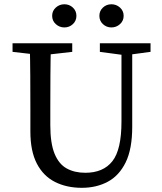

<svg xmlns="http://www.w3.org/2000/svg" viewBox="-20 -874 767 909"><path d="M284.8 -744.1Q261.5 -744.1 244.2 -759.8Q226.9 -775.4 226.9 -799Q226.9 -822.5 244.2 -838.2Q261.5 -853.8 284.8 -853.8Q308.2 -853.8 325 -838.2Q341.8 -822.5 341.8 -799Q341.8 -775.4 325 -759.8Q308.2 -744.1 284.8 -744.1ZM507.4 -744.1Q484.1 -744.1 467.3 -759.8Q450.5 -775.4 450.5 -799Q450.5 -822.5 467.3 -838.2Q484.1 -853.8 507.4 -853.8Q530.8 -853.8 548.1 -838.2Q565.4 -822.5 565.4 -799Q565.4 -775.4 548.1 -759.8Q530.8 -744.1 507.4 -744.1ZM583.2 -613.8H562.6L452.8 -628.5V-669.3H692.7V-628.5ZM170.5 -613.5 39.4 -628.5V-669.3H322V-628.5L190.9 -613.5ZM218.2 -281Q218.2 -195.5 238.4 -146.2Q258.7 -96.9 295.8 -76.5Q333 -56 383.8 -56Q468.7 -56 511.9 -110.6Q555.1 -165.3 555.1 -298.1V-669.3H606V-273.6Q606 -168.5 575 -105.3Q543.9 -42.1 490.1 -13.5Q436.3 15.2 367.5 15.2Q295.4 15.2 240.2 -12.7Q185.1 -40.6 154.4 -99.6Q123.8 -158.6 123.8 -251.8V-359.8Q123.8 -436.7 123.3 -514.5Q122.8 -592.4 120.8 -669.3H221.2Q219.2 -593.4 218.7 -516Q218.2 -438.6 218.2 -359.8Z"/></svg>

Font: Adobe Variable Font Prototype
Style: Regular
Weight: 389
Designer: Frank Grießhammer
Foundry: Adobe
Version: Version 1.004;hotconv 1.0.113;makeotfexe 2.5.65598